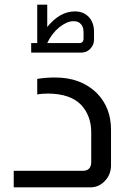

<svg xmlns="http://www.w3.org/2000/svg" viewBox="-20 -805 557 825"><path d="M183 -785V-689Q237 -756 302 -756Q339 -756 361.5 -732Q384 -708 384 -668V-635Q384 -614 371 -599Q355 -579 328 -579H114V-620H140V-785ZM339 -667Q339 -693 324 -705Q314 -714 296 -714Q268 -714 235 -688Q202 -661 183 -620H320Q339 -620 339 -639ZM140 -466Q176 -472 217 -472Q328 -472 396 -405Q457 -343 457 -248V-95Q457 -56 432 -29Q406 0 368 0H39V-71H335Q372 -71 372 -109V-236Q372 -307 329 -354Q283 -402 187 -403Q159 -403 140 -399Z"/></svg>

Font: Almarai
Style: Regular
Weight: 400
Designer: Boutros International 2019
Foundry: Created by Boutros International 2019
Version: Version 1.10